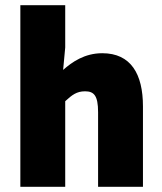

<svg xmlns="http://www.w3.org/2000/svg" viewBox="-20 -716 622 736"><path d="M58 0H230V-328C256 -352 274 -366 306 -366C340 -366 356 -350 356 -286V0H528V-308C528 -432 482 -512 372 -512C304 -512 256 -478 222 -448L230 -534V-696H58Z"/></svg>

Font: Source Sans Pro Black
Style: Regular
Weight: 900
Designer: Paul D. Hunt
Foundry: Adobe Systems Incorporated
Version: Version 3.006;hotconv 1.0.111;makeotfexe 2.5.65597